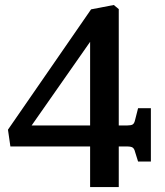

<svg xmlns="http://www.w3.org/2000/svg" viewBox="-20 -592 665 776"><path d="M344.2 164.1V0H22L12.2 -67.9L348.1 -554.2L439.9 -571.8L460 -555.2V-85H495.1Q509.8 -85 516.4 -89.1Q522.9 -93.3 525.9 -106.9L538.1 -154.8H589.8V61H538.1L525.9 22Q522.9 9.3 516.4 4.6Q509.8 0 494.1 0H460V164.1ZM107.9 -85H344.2V-422.9Z"/></svg>

Font: Literata Book SemiBold
Style: Regular
Weight: 600
Designer: Latin by Veronika Burian and Jose Scaglione. Greek by Irene Vlachou. Cyrillic by Vera Evstafieva
Foundry: TypeTogether
Version: Version 2.003;PS 002.003;hotconv 1.0.88;makeotf.lib2.5.64775